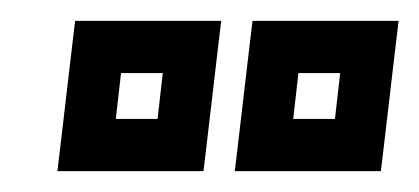

<svg xmlns="http://www.w3.org/2000/svg" viewBox="-20 -704 402 184"><path d="M178 -565 189 -659 192 -684H167H77H52L49 -659L38 -565L35 -540H60H150H175L178 -565ZM131 -590H91L96 -634H136L131 -590ZM348 -565 359 -659 362 -684H337H247H222L219 -659L208 -565L205 -540H230H320H345L348 -565ZM301 -590H261L266 -634H306L301 -590Z"/></svg>

Font: Gamestation Display Outline
Style: Italic
Weight: 400
Designer: Jonas Hecksher
Foundry: Jonas Hecksher, Playtypeª, e-types AS
Version: Version 1.003